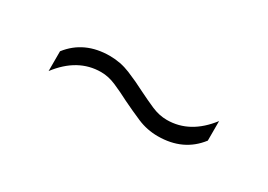

<svg xmlns="http://www.w3.org/2000/svg" viewBox="-15 -583 575 412"><g transform="rotate(30 272.0 -377.0)"><path d="M359.5 -328Q333 -328 309 -338.2Q285 -348.5 262.5 -359.5Q242.5 -370 223.5 -378.2Q204.5 -386.5 186 -386.5Q128.5 -386.5 87 -332V-381Q122 -426 185 -426Q211.5 -426 235.8 -416Q260 -406 282 -394.5Q302 -384.5 321 -376.2Q340 -368 359 -368Q416 -368 457.5 -422V-373.5Q422.5 -328 359.5 -328Z"/></g></svg>

Font: Encode Sans SmExp XLt
Style: Regular
Weight: 200
Width: 6
Designer: Multiple Designers
Foundry: Impallari Type
Version: Version 3.002; ttfautohint (v1.8.3) -l 8 -r 50 -G 200 -x 14 